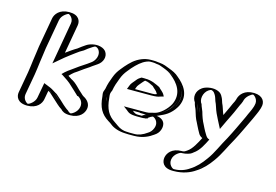

<svg xmlns="http://www.w3.org/2000/svg" viewBox="-120 -1030 2149 1496"><g transform="rotate(15 955.0 -282.0)"><path d="M172 -692 130 -455C127 -436 124 -417 122 -397L114 -341C109 -306 106 -271 100 -238L70 -69C62 -24 95 14 140 14C185 14 229 -24 237 -69L253 -157C258 -155 262 -153 266 -150C267 -150 270 -149 272 -147C281 -141 291 -135 301 -129C304 -128 307 -126 309 -124C335 -103 357 -79 382 -57C396 -46 408 -33 425 -24C438 -8 457 0 480 0C526 0 570 -37 578 -83C586 -129 556 -160 524 -175H523C504 -194 483 -211 464 -229C446 -248 425 -267 399 -280C389 -285 384 -291 375 -296C391 -312 411 -328 430 -340L455 -358C478 -376 506 -390 528 -409C541 -418 554 -426 566 -435C604 -461 623 -514 600 -552C579 -585 527 -595 485 -565C465 -552 445 -539 426 -523C406 -512 387 -499 369 -485C344 -466 317 -449 292 -428L339 -692C347 -737 315 -775 270 -775C225 -775 180 -737 172 -692ZM187 -692C193 -729 231 -760 268 -760C305 -760 330 -729 324 -692L271 -392L301 -417C325 -437 351 -454 377 -474C394 -487 414 -500 434 -511C452 -526 474 -541 492 -553C527 -577 569 -570 586 -543C605 -512 590 -468 559 -447C546 -438 534 -429 520 -420C500 -403 472 -388 447 -369L423 -352C416 -347 407 -341 398 -335C388 -329 374 -315 365 -306L351 -292L365 -283C373 -278 379 -272 391 -266C415 -254 435 -236 453 -217C472 -199 496 -179 515 -160H518C546 -146 569 -119 563 -83C556 -45 521 -15 483 -15C462 -15 447 -22 436 -36C420 -45 408 -57 393 -69C383 -78 375 -89 363 -97C348 -110 337 -122 320 -136C300 -149 282 -163 260 -171L242 -179L222 -69C216 -32 179 -1 142 -1C105 -1 79 -33 85 -69L115 -238C121 -272 124 -307 129 -342L137 -398C139 -418 142 -437 145 -455ZM187 -692 145 -455C142 -437 139 -418 137 -398L129 -342C124 -307 121 -272 115 -238L85 -69C79 -33 105 -1 142 -1C179 -1 216 -32 222 -69L242 -179L260 -171C281 -163 300 -149 320 -136C347 -115 368 -92 393 -69C408 -57 420 -45 436 -36C447 -22 462 -15 483 -15C521 -15 556 -45 563 -83C569 -119 546 -146 518 -160H515C496 -179 472 -199 453 -217C435 -236 415 -254 391 -266C379 -272 373 -278 365 -283L351 -292L365 -306C383 -324 402 -339 423 -352L447 -369C472 -388 500 -403 520 -420C533 -429 546 -437 558 -446C588 -469 606 -511 586 -543C569 -570 527 -577 492 -553C471 -539 453 -527 434 -511C414 -500 394 -487 377 -474C351 -454 325 -437 301 -417L271 -392L324 -692C330 -729 305 -760 268 -760C231 -760 193 -729 187 -692ZM578 -83C570 -37 526 0 480 0C456 0 439 -8 425 -24C409 -34 396 -46 382 -57C370 -66 364 -77 353 -84C336 -98 326 -111 309 -124C308 -125 302 -128 301 -129C281 -138 273 -149 253 -157L237 -69C229 -24 185 14 140 14C95 14 62 -24 70 -69L100 -238C106 -271 109 -306 114 -341L122 -397C124 -417 127 -436 130 -455L172 -692C180 -737 225 -775 270 -775C315 -775 347 -737 339 -692L292 -428C317 -449 344 -466 369 -485C387 -499 405 -511 426 -523C444 -538 466 -552 485 -565C527 -595 579 -585 600 -552C623 -514 604 -461 566 -435C554 -427 542 -418 528 -409C505 -390 479 -376 455 -358L430 -340C408 -327 396 -317 375 -296C384 -290 389 -286 399 -280C425 -267 445 -249 464 -229C483 -211 504 -194 523 -175H524C556 -159 586 -129 578 -83ZM207 -692C215 -738 264 -760 268 -760C272 -760 312 -738 304 -692L245 -355L324 -422C348 -442 373 -459 399 -479C416 -493 436 -505 456 -516C475 -532 492 -544 514 -558C525 -566 533 -568 535 -568C535 -568 552 -569 566 -547C587 -513 568 -464 536 -442C500 -414 464 -395 425 -365L400 -347C393 -342 385 -336 376 -330C363 -321 347 -305 335 -293L346 -287C375 -268 406 -249 432 -222C451 -204 471 -187 490 -168L498 -160H505C528 -146 550 -120 543 -83C534 -35 487 -15 483 -15C481 -15 468 -19 457 -32C442 -40 430 -52 414 -65C390 -87 367 -110 341 -131C336 -135 332 -137 328 -139C310 -149 297 -160 278 -168L224 -190L202 -69C195 -27 151 -2 142 -1C133 -2 98 -27 105 -69L135 -238C141 -271 144 -306 149 -341L157 -397C159 -417 162 -436 165 -455ZM152 -692 110 -455C107 -436 104 -417 102 -397L94 -341C89 -306 86 -271 80 -238L50 -69C44 -35 61 14 140 14C219 14 251 -34 257 -69L270 -140C277 -136 282 -134 288 -129C304 -116 315 -103 332 -89C354 -70 378 -44 405 -28C417 -14 437 0 480 0C560 0 592 -47 598 -83C605 -122 580 -152 545 -170C537 -174 533 -180 527 -185C489 -216 464 -254 418 -276C408 -282 401 -287 391 -294C401 -304 419 -323 427 -328C436 -334 444 -340 452 -345L477 -363C500 -381 528 -396 550 -414C564 -423 576 -432 588 -440C627 -466 642 -513 620 -548C612 -561 597 -573 572 -579C533 -589 486 -576 462 -560C442 -546 423 -534 404 -518C373 -500 346 -480 318 -460L359 -692C365 -727 349 -775 270 -775C191 -775 158 -727 152 -692Z M999 -410C989 -411 978 -413 968 -413H962C953 -408 942 -395 936 -387L916 -363C909 -354 908 -350 903 -338L899 -328H1057C1065 -328 1072 -328 1079 -329C1090 -329 1100 -333 1110 -336C1100 -356 1081 -366 1067 -383C1047 -392 1025 -403 1002 -409C1001 -410 1000 -410 999 -410ZM1032 -141H991C988 -141 982 -141 975 -142C953 -142 943 -152 931 -161H1027C1045 -161 1062 -162 1078 -164L1065 -158C1057 -152 1050 -149 1041 -143C1039 -143 1034 -141 1032 -141ZM1113 -172C1163 -171 1199 -128 1178 -72C1169 -49 1154 -32 1133 -19C1099 5 1057 26 1003 26H961C956 26 950 26 941 25C886 25 850 4 820 -18L804 -29C743 -67 715 -117 708 -206C701 -230 706 -253 715 -271C722 -311 733 -341 746 -374C758 -405 771 -428 791 -452L814 -480C846 -517 881 -551 927 -569C945 -576 963 -580 980 -580H1000C1009 -580 1019 -579 1028 -578L1042 -576C1072 -574 1092 -565 1115 -556C1146 -544 1171 -533 1194 -512C1249 -467 1314 -391 1264 -288C1238 -239 1189 -193 1135 -178C1128 -176 1121 -174 1113 -172ZM1077 -396C1091 -379 1112 -368 1124 -344L1132 -327L1112 -322C1103 -319 1092 -314 1077 -314C1071 -313 1062 -313 1054 -313H878L888 -341C892 -352 896 -360 905 -371L925 -395C933 -405 945 -419 960 -428H970C1015 -428 1046 -410 1077 -396ZM1079 -179 1167 -190 1071 -145C1065 -141 1061 -139 1054 -135L1053 -130L1040 -127C1036 -126 1033 -126 1029 -126H988C984 -126 980 -126 972 -127C946 -127 932 -141 921 -149L884 -176H1030C1047 -176 1064 -177 1079 -179ZM944 10H943C900 10 866 -4 843 -21C838 -25 835 -28 830 -31L814 -42C754 -79 730 -125 723 -210C722 -222 719 -232 721 -245C722 -253 725 -261 729 -269C736 -309 747 -338 760 -371C771 -401 783 -422 802 -444L825 -472C858 -509 890 -539 931 -555C947 -562 963 -565 978 -565H998C1007 -565 1015 -564 1023 -563L1037 -561C1065 -559 1084 -551 1108 -542C1139 -530 1162 -520 1183 -500C1216 -473 1244 -443 1259 -403C1292 -300 1203 -211 1134 -192C1127 -190 1120 -188 1112 -186L1007 -159L1110 -157C1155 -156 1181 -119 1164 -75C1157 -55 1144 -42 1126 -31C1094 -8 1056 11 1006 11H964C959 11 952 11 944 10ZM1005 -425C991 -426 984 -428 970 -428H960C945 -419 933 -405 925 -395L905 -371C896 -360 892 -352 888 -341L878 -313H1054C1062 -313 1071 -313 1077 -314C1092 -314 1103 -319 1112 -322L1132 -327L1124 -344C1112 -369 1090 -381 1077 -396C1057 -405 1035 -416 1011 -423C1007 -425 1005 -425 1005 -425ZM1079 -179C1064 -177 1047 -176 1030 -176H884L921 -149C932 -141 946 -127 972 -127C980 -126 984 -126 988 -126H1029C1033 -126 1036 -126 1040 -127L1053 -130L1054 -135C1061 -139 1065 -141 1071 -145L1167 -190ZM723 -212C727 -200 726 -187 727 -174C737 -110 764 -73 814 -42L830 -31C835 -28 838 -25 843 -21C866 -4 900 10 943 10H944C952 11 959 11 964 11H1006C1056 11 1094 -8 1126 -31C1144 -44 1156 -54 1164 -75C1181 -119 1155 -156 1110 -157L1007 -159L1112 -186C1120 -188 1127 -190 1134 -192C1182 -205 1225 -247 1250 -293C1296 -388 1235 -458 1183 -500C1160 -519 1140 -530 1108 -542C1084 -551 1065 -559 1037 -561L1023 -563C1015 -564 1007 -565 998 -565H978C963 -565 947 -562 931 -555C890 -539 858 -509 825 -472L802 -444C783 -422 771 -401 760 -371C747 -338 736 -309 729 -269C721 -253 717 -233 723 -212ZM1057 -328H899L903 -338C907 -349 909 -355 916 -363L936 -387C943 -395 952 -406 962 -413H968C980 -413 987 -411 1001 -410L1003 -409C1026 -403 1047 -392 1067 -383C1084 -364 1100 -355 1110 -336C1091 -330 1080 -328 1057 -328ZM991 -141H1032C1034 -141 1036 -141 1040 -142C1041 -142 1039 -143 1040 -143C1048 -148 1058 -153 1065 -158L1078 -164C1062 -162 1045 -161 1027 -161H931C943 -152 954 -142 975 -142C983 -142 987 -141 991 -141ZM941 25C951 26 955 26 961 26H1003C1057 26 1100 5 1133 -19C1154 -32 1169 -49 1178 -72C1199 -128 1165 -170 1113 -172C1121 -174 1128 -176 1135 -178C1213 -200 1309 -297 1273 -410C1257 -452 1227 -485 1194 -512C1171 -534 1146 -544 1115 -556C1092 -565 1072 -574 1042 -576L1028 -578C1019 -579 1009 -580 1000 -580H980C963 -580 945 -576 927 -569C881 -551 847 -517 814 -480L791 -452C771 -428 758 -405 746 -374C733 -341 722 -311 715 -271C711 -263 708 -254 706 -245C703 -228 707 -216 708 -206C714 -118 743 -67 804 -29L820 -18C825 -15 827 -13 832 -9C855 10 895 25 941 25ZM970 -428H945L934 -421C919 -412 909 -399 903 -391L883 -367C875 -357 872 -350 868 -339L858 -313H1054C1063 -313 1073 -313 1081 -314C1109 -315 1123 -323 1128 -324L1150 -330L1145 -340C1133 -364 1110 -376 1097 -392C1062 -408 1030 -428 970 -428ZM1074 -138C1079 -141 1086 -146 1092 -150L1186 -193L1071 -178C1058 -176 1045 -176 1030 -176H870L901 -153C909 -147 921 -129 968 -127C975 -126 981 -126 988 -126H1029C1038 -126 1045 -127 1050 -128H1059L1062 -130L1073 -132ZM946 10H943C916 10 887 0 864 -17C859 -21 855 -24 850 -27L834 -38C777 -74 750 -122 743 -208C742 -221 739 -231 741 -245C742 -253 746 -262 750 -270C757 -310 768 -340 781 -373C792 -403 805 -425 824 -448L847 -476C880 -513 914 -544 950 -558C964 -564 973 -565 978 -565H998C1003 -565 1008 -565 1014 -564L1031 -561C1050 -560 1063 -556 1090 -545C1121 -533 1141 -524 1162 -505C1215 -462 1278 -389 1230 -290C1204 -242 1155 -200 1118 -190C1111 -188 1104 -187 1097 -185L1000 -159L1109 -157C1117 -157 1165 -130 1143 -73C1135 -51 1121 -36 1104 -26C1071 -2 1037 11 1006 11H964C962 11 952 10 946 10ZM1046 -387C1063 -368 1080 -360 1090 -340L1093 -334C1074 -328 1077 -328 1057 -328H919L923 -340C927 -351 930 -358 938 -367L958 -391C963 -397 971 -406 978 -412C1004 -409 1023 -398 1046 -387ZM946 -161H1027C1039 -161 1051 -161 1061 -162L1043 -154C1037 -150 1031 -146 1023 -141H991C972 -141 964 -147 946 -161ZM938 25C949 26 953 26 961 26H1003C1076 26 1124 -1 1156 -24C1178 -38 1190 -53 1198 -74C1214 -117 1202 -167 1121 -172C1131 -175 1141 -177 1151 -180C1216 -198 1260 -244 1285 -291C1333 -390 1269 -463 1215 -507C1192 -529 1164 -541 1132 -553C1111 -561 1087 -573 1048 -576L1037 -577C1025 -579 1013 -580 1000 -580H980C952 -580 929 -574 908 -566C857 -546 825 -513 792 -476L769 -448C750 -425 736 -402 725 -372C712 -339 702 -310 695 -271C693 -261 688 -254 686 -245C683 -230 687 -219 688 -208C695 -121 721 -72 784 -33L800 -23C805 -20 807 -18 812 -14C835 5 879 24 938 25Z M1298 127C1290 172 1321 211 1367 211H1374C1432 211 1485 193 1523 165C1569 136 1606 96 1639 49C1681 -8 1712 -81 1749 -145C1782 -208 1812 -273 1844 -340C1857 -372 1874 -401 1884 -435L1887 -447C1901 -494 1871 -534 1830 -539C1784 -545 1736 -507 1724 -465L1721 -454C1716 -440 1714 -434 1706 -419L1690 -383C1675 -346 1654 -307 1637 -271C1630 -285 1622 -299 1616 -314C1603 -343 1597 -377 1583 -403C1577 -420 1573 -437 1564 -451L1558 -460C1537 -493 1485 -502 1443 -472C1399 -441 1387 -380 1416 -345C1422 -322 1429 -311 1436 -291C1445 -258 1457 -224 1473 -196C1482 -180 1488 -162 1498 -146C1511 -125 1517 -103 1542 -92C1521 -50 1495 0 1458 24L1446 32C1440 37 1428 42 1418 42C1415 43 1412 43 1410 43C1408 44 1406 44 1403 44H1396C1350 44 1306 82 1298 127ZM1313 127C1320 90 1356 59 1394 59H1401C1421 59 1442 53 1454 43L1465 36C1507 8 1535 -45 1556 -87L1562 -101L1550 -106C1530 -115 1526 -131 1511 -155C1502 -170 1495 -188 1486 -205C1480 -215 1476 -225 1472 -236C1460 -260 1453 -297 1440 -321C1435 -331 1433 -341 1430 -353C1406 -382 1412 -434 1450 -461C1484 -485 1528 -477 1545 -451L1550 -442C1558 -430 1563 -413 1569 -395C1582 -371 1588 -337 1602 -306C1609 -289 1616 -276 1623 -262L1636 -237L1650 -267C1667 -302 1687 -341 1703 -379L1719 -415C1728 -432 1731 -437 1736 -452L1739 -463C1749 -497 1788 -529 1825 -524C1858 -520 1883 -487 1872 -448L1869 -436C1859 -403 1844 -377 1830 -344C1798 -276 1767 -212 1735 -150C1697 -83 1667 -13 1627 42C1595 87 1560 125 1516 153C1481 178 1432 196 1376 196H1369C1332 196 1306 164 1313 127ZM1313 127C1306 164 1332 196 1369 196H1376C1432 196 1481 178 1516 153C1559 126 1594 88 1627 42C1667 -13 1697 -83 1735 -150C1767 -212 1798 -276 1830 -344C1844 -377 1859 -403 1869 -436L1872 -448C1883 -487 1858 -520 1825 -524C1788 -529 1749 -497 1739 -463L1736 -452C1731 -437 1728 -432 1719 -415L1703 -379C1687 -341 1667 -302 1650 -267L1636 -237L1623 -262C1616 -276 1609 -289 1602 -306C1588 -337 1582 -371 1569 -395C1563 -413 1558 -430 1550 -442L1545 -451C1528 -477 1484 -485 1450 -461C1412 -434 1406 -382 1430 -353C1433 -341 1435 -331 1440 -321C1443 -315 1448 -307 1451 -297C1460 -264 1471 -232 1486 -205C1495 -188 1502 -170 1511 -155C1526 -131 1530 -115 1550 -106L1562 -101L1556 -87C1535 -45 1507 8 1465 36L1454 43C1442 53 1422 59 1401 59H1394C1356 59 1320 90 1313 127ZM1298 127C1306 82 1350 44 1396 44H1403C1421 44 1439 38 1447 32L1458 24C1495 0 1522 -53 1542 -92C1517 -103 1512 -124 1498 -146C1488 -162 1482 -180 1473 -196C1467 -206 1462 -216 1458 -228C1446 -253 1439 -289 1426 -313C1421 -323 1419 -333 1416 -345C1391 -380 1396 -439 1443 -472C1485 -502 1537 -493 1558 -460L1564 -451C1573 -437 1577 -422 1583 -403C1597 -377 1603 -343 1616 -314C1623 -297 1629 -287 1637 -271C1654 -307 1675 -346 1690 -383L1706 -419C1715 -436 1716 -439 1721 -454L1724 -465C1736 -507 1784 -545 1830 -539C1871 -534 1901 -494 1887 -447L1884 -435C1873 -399 1857 -372 1844 -340C1812 -272 1782 -207 1749 -145C1711 -80 1681 -8 1639 49C1607 95 1571 135 1523 165C1486 192 1433 211 1374 211H1367C1321 211 1290 172 1298 127ZM1333 127C1341 80 1390 59 1394 59H1401C1431 59 1466 48 1477 39L1487 31C1533 0 1557 -53 1580 -98L1568 -103C1555 -109 1546 -128 1532 -151C1523 -166 1516 -183 1507 -200C1492 -227 1480 -261 1471 -294C1464 -315 1456 -326 1450 -349C1425 -379 1435 -438 1473 -465C1484 -472 1491 -475 1493 -475C1493 -475 1511 -476 1524 -455L1530 -446C1538 -433 1542 -417 1548 -399C1561 -374 1568 -340 1582 -310C1589 -294 1596 -281 1603 -267L1638 -199L1671 -269C1688 -305 1709 -344 1724 -381L1740 -417C1748 -433 1751 -438 1756 -453L1759 -464C1769 -499 1809 -524 1818 -525C1827 -524 1866 -495 1852 -448L1849 -436C1839 -403 1822 -375 1809 -342C1777 -275 1747 -209 1714 -147C1676 -82 1647 -9 1606 46C1573 93 1537 132 1494 158C1459 183 1416 196 1376 196H1369C1364 196 1325 173 1333 127ZM1278 127C1272 162 1287 211 1367 211H1374C1448 211 1507 187 1545 160C1593 130 1629 90 1661 45C1702 -11 1732 -82 1770 -148C1803 -210 1832 -274 1865 -342C1879 -375 1894 -402 1904 -436L1907 -448C1919 -490 1897 -537 1824 -539C1745 -541 1713 -494 1704 -464L1701 -453C1696 -438 1694 -434 1685 -417L1669 -381C1659 -358 1647 -334 1636 -311C1623 -341 1616 -374 1603 -399C1597 -417 1593 -433 1584 -447L1579 -456C1570 -470 1556 -481 1530 -487C1491 -496 1444 -485 1420 -468C1374 -436 1371 -382 1396 -349C1399 -337 1401 -328 1406 -317C1409 -311 1413 -303 1416 -294C1426 -260 1436 -228 1452 -200C1461 -183 1468 -166 1477 -150C1491 -128 1493 -109 1524 -95C1502 -52 1474 4 1436 29L1424 37C1417 42 1407 44 1403 44H1396C1316 44 1284 92 1278 127Z"/></g></svg>

Font: Blanket
Style: Black
Weight: 900
Foundry: Cannot Into Space Fonts
Version: Version 0.9